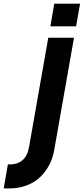

<svg xmlns="http://www.w3.org/2000/svg" viewBox="-106 -770 460 1056"><path d="M334.5 -750 312.5 -625H171L192.5 -750ZM-85.5 265.5 -62.5 133.5 -51 134.5Q-35.5 134.5 -17.8 129.8Q0 125 13.5 114.5Q32.5 99 41.2 80.2Q50 61.5 55 31.5L159.5 -562.5H301L193.5 48Q185.5 96 168.2 130.8Q151 165.5 122 197Q88.5 231.5 43 249Q-2.5 266.5 -58.5 266.5Q-67 266.5 -73.8 266.2Q-80.5 266 -85.5 265.5Z"/></svg>

Font: Russisch Sans ExtraBold
Style: Italic
Weight: 800
Width: 4
Italic angle: -10°
Designer: Michael Sharanda (font) & Cristiano Sobral (main changes)
Foundry: Michael Sharanda
Version: Version 2.00;September 8, 2020;FontCreator 13.0.0.2681 64-bi